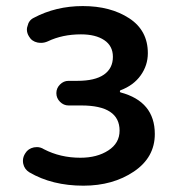

<svg xmlns="http://www.w3.org/2000/svg" viewBox="-20 -584 560 617"><path d="M248 12.7Q147.5 12.7 74.2 -30.3Q58.6 -40 54.7 -57.6Q53.7 -62.5 53.7 -67.4Q53.7 -80.1 61.5 -91.8Q70.3 -106.4 88.9 -110.4Q93.8 -111.3 98.6 -111.3Q110.4 -111.3 121.1 -104.5Q173.8 -77.1 238.3 -77.1Q292 -77.1 328.1 -100.6Q364.3 -124 364.3 -164.1Q364.3 -245.1 241.2 -245.1H200.2Q184.6 -245.1 172.9 -256.8Q161.1 -268.6 161.1 -284.7Q161.1 -300.8 172.9 -312.5Q184.6 -324.2 200.2 -324.2H228.5Q285.2 -324.2 314 -344.2Q342.8 -364.3 342.8 -401.4Q342.8 -436.5 314.9 -455.1Q287.1 -473.6 240.2 -473.6Q180.7 -473.6 133.8 -451.2Q123 -446.3 112.3 -446.3Q106.4 -446.3 100.6 -447.3Q82 -451.2 73.2 -466.8Q66.4 -477.5 66.4 -489.3Q66.4 -495.1 68.4 -500Q72.3 -518.6 87.9 -526.4Q159.2 -564.5 246.1 -564.5Q335 -564.5 395 -525.4Q455.1 -486.3 455.1 -413.1Q455.1 -374 432.1 -341.8Q409.2 -309.6 367.2 -293.9Q365.2 -293 365.2 -290.5Q365.2 -288.1 367.2 -287.1Q477.5 -257.8 477.5 -153.3Q477.5 -78.1 410.2 -32.7Q342.8 12.7 248 12.7Z"/></svg>

Font: Gen Jyuu GothicX Medium
Style: Regular
Weight: 500
Designer: Ryoko NISHIZUKA (kana &amp; ideographs); Paul D. Hunt (Latin, Greek &amp; Cyrillic); Wenlong ZHANG (bopomofo); Sandoll C
Version: Version 1.058.20140828